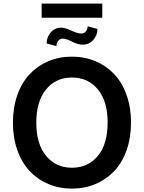

<svg xmlns="http://www.w3.org/2000/svg" viewBox="-20 -1058 814 1087"><path d="M559.1 -1037.6V-957.5H215.8V-1037.6ZM476.1 -909.7 531.7 -894Q531.7 -857.9 507.8 -831.5Q483.9 -805.2 448.7 -805.2Q420.9 -805.2 387.7 -822.3Q354.5 -839.4 334 -839.4Q319.8 -839.4 309.6 -826.4Q299.3 -813.5 299.8 -796.4L244.1 -812Q244.1 -847.7 267.3 -874.5Q290.5 -901.4 325.2 -901.4Q347.7 -901.4 383.8 -884.8Q419.9 -868.2 440.4 -868.2Q455.1 -868.2 465.6 -880.1Q476.1 -892.1 476.1 -909.7ZM696.3 -521Q721.7 -450.2 721.7 -363.8Q721.7 -277.3 696.3 -206.5Q670.9 -135.7 626 -88.6Q581.1 -41.5 520 -15.9Q459 9.8 387.2 9.8Q315.4 9.8 254.4 -15.9Q193.4 -41.5 148.7 -88.6Q104 -135.7 78.6 -206.5Q53.2 -277.3 53.2 -363.8Q53.2 -450.2 78.6 -521Q104 -591.8 148.7 -638.9Q193.4 -686 254.4 -711.7Q315.4 -737.3 387.2 -737.3Q459 -737.3 520 -711.7Q581.1 -686 626 -638.9Q670.9 -591.8 696.3 -521ZM387.2 -619.1Q296.4 -619.1 241 -552Q185.5 -484.9 185.5 -363.8Q185.5 -242.7 241 -175.5Q296.4 -108.4 387.2 -108.4Q478.5 -108.4 533.9 -175.3Q589.4 -242.2 589.4 -363.8Q589.4 -485.4 533.9 -552.2Q478.5 -619.1 387.2 -619.1Z"/></svg>

Font: Interop SemBd
Style: Regular
Weight: 600
Designer: Rasmus Andersson, Google, Jang Haemin
Foundry: jhaemin
Version: Version 1.007